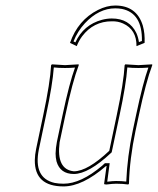

<svg xmlns="http://www.w3.org/2000/svg" viewBox="-20 -665 571 695"><path d="M363.8 -64Q278.3 9.8 210 9.8Q105 9.8 106 -85.4Q106.4 -105 110.8 -126L136.7 -249Q161.6 -366.2 165 -429.2L168 -432.1Q169.9 -432.1 215.3 -429.2L264.6 -432.1L265.1 -429.2Q242.2 -368.7 216.8 -249L195.8 -149.9Q183.1 -51.3 247.6 -44.9Q297.4 -45.4 375.5 -119.1L402.8 -249Q427.7 -366.2 431.2 -429.2L433.6 -432.1Q435.5 -432.1 481 -429.2L530.8 -432.1L531.2 -429.2Q508.3 -368.7 482.9 -249L470.7 -191.9Q449.2 -90.3 446.8 0L444.3 2.9Q425.3 0 400.4 0Q388.2 0 365.2 2.9Q356.4 2.9 356.9 0L365.7 -64ZM474.1 -498Q474.6 -558.1 425.3 -580.1Q407.2 -588.4 384.8 -587.9Q318.4 -587.9 277.3 -533.7Q265.1 -517.1 257.8 -498L233.4 -509.8Q262.2 -592.3 334.5 -628.9Q366.7 -645 397 -645Q475.1 -645 497.1 -571.8Q504.9 -543.9 503.4 -509.8ZM356.9 -71.8 359.9 -74.2H377L368.2 -7.3Q388.7 -9.8 400.4 -9.8Q419.4 -9.8 437 -7.8Q440.9 -98.6 460.9 -193.8L473.1 -251Q497.1 -364.3 517.1 -420.4Q500 -418.9 481 -418.9Q457 -418.9 440.9 -420.9Q436.5 -358.4 412.6 -247.1L384.3 -113.8L382.3 -111.8Q300.8 -35.6 247.6 -35.2Q197.8 -35.2 184.6 -80.6Q181.2 -94.2 181.2 -109.4Q181.6 -128.9 186 -151.9L207 -251Q231 -364.3 251.5 -420.4Q234.4 -418.9 215.3 -418.9Q191.4 -418.9 174.8 -420.9Q170.4 -358.9 146.5 -247.1L120.6 -124Q100.1 -20.5 177.7 -2.9Q192.9 0 210 0Q272.9 0 350.1 -65.4Q354 -69.3 356.9 -71.8ZM482.9 -512.7 493.7 -516.6Q495.6 -617.7 420.9 -632.8Q409.2 -634.8 397 -634.8Q337.9 -634.8 287.1 -580.6Q260.7 -551.8 246.1 -515.1L252.9 -511.7Q282.2 -575.2 349.1 -593.3Q367.7 -598.1 384.8 -598.1Q448.2 -598.1 473.6 -545.4Q480.5 -529.8 482.9 -512.7Z"/></svg>

Font: Linux Biolinum Outline O
Style: Italic
Weight: 400
Italic angle: -12°
Designer: Philipp H. Poll
Foundry: Philipp H. Poll
Version: Version 0.6.2